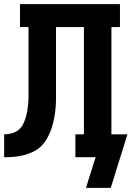

<svg xmlns="http://www.w3.org/2000/svg" viewBox="-20 -755 640 922"><path d="M393 147 439 0H342V-110H383V-625H249V-335Q249 -310 249 -285.5Q249 -261 247 -237Q245 -213 240.5 -189Q236 -165 228.5 -141.5Q221 -118 209.5 -96.5Q198 -75 181.5 -57Q165 -39 142.5 -28Q120 -17 96.5 -10.5Q73 -4 48.5 -2Q24 0 0 0V-110Q18 -110 35.5 -114.5Q53 -119 67 -129.5Q81 -140 89.5 -156Q98 -172 103 -189Q108 -206 111 -223.5Q114 -241 115.5 -259Q117 -277 117 -294.5Q117 -312 117 -330V-625H76V-735H556V-625H515V-110H592L512 147Z"/></svg>

Font: Iosevka HT Extrabold Extended
Style: Regular
Weight: 800
Width: 7
Monospace: yes
Designer: Belleve Invis
Foundry: Belleve Invis
Version: Version 32.3.0; ttfautohint (v1.8.4)